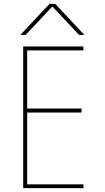

<svg xmlns="http://www.w3.org/2000/svg" viewBox="-20 -970 540 990"><path d="M120.1 -410.2H400.4V-389.6H120.1V-19.5H410.2V0H99.6V-730.5H410.2V-710H120.1ZM415 -790H387.7L251 -935.5H249L112.3 -790H85L235.4 -950.2H264.6Z"/></svg>

Font: Mgen+ 1mn thin
Style: Regular
Weight: 100
Designer: [Source Han Sans]
Ryoko NISHIZUKA  (kana & ideographs); Paul D. Hunt (Latin, Greek & Cyrillic); Wenlong ZHANG  (bopomofo
Version: Version 1.059.20150602